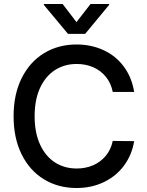

<svg xmlns="http://www.w3.org/2000/svg" viewBox="-20 -942 743 972"><path d="M368.2 -618.2Q306.6 -618.2 258.3 -587.2Q210 -556.2 182.6 -496.6Q155.3 -437 155.3 -353.5Q155.3 -270 182.9 -210.2Q210.4 -150.4 258.5 -119.6Q306.6 -88.9 368.2 -88.9Q413.1 -88.9 451.2 -105.2Q489.3 -121.6 515.4 -153.1Q541.5 -184.6 550.8 -228.5L659.2 -227.5Q647.9 -158.2 608.2 -104.2Q568.4 -50.3 506.1 -20.3Q443.8 9.8 367.2 9.8Q274.9 9.8 202.6 -34.2Q130.4 -78.1 89.6 -160.4Q48.8 -242.7 48.8 -353.5Q48.8 -464.4 89.8 -546.6Q130.9 -628.9 203.1 -672.9Q275.4 -716.8 367.2 -716.8Q441.9 -716.8 503.9 -688.2Q565.9 -659.7 606.4 -605.5Q647 -551.3 659.2 -476.6H550.8Q542 -521 516.1 -553Q490.2 -585 451.9 -601.6Q413.6 -618.2 368.2 -618.2ZM367.2 -830.1 438.5 -921.9H532.2V-917L411.1 -770.5H324.2L202.1 -917V-921.9H296.9Z"/></svg>

Font: Pretendard Std Medium
Style: Regular
Weight: 500
Designer: Base glyphs from Inter by Rasmus Andersson; Hangeul glyphs from Noto Sans CJK(Source Han Sans) by Jang Soo-young and Kan
Foundry: Kil Hyung-jin
Version: Version 1.309